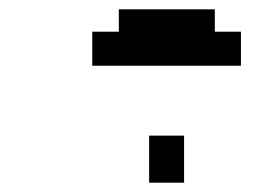

<svg xmlns="http://www.w3.org/2000/svg" viewBox="-20 -422 600 412"><path d="M178 -281V-354H235V-402H441V-354H497V-281ZM300 -30V-131H375V-30Z"/></svg>

Font: Titillium Web
Style: Italic
Weight: 400
Italic angle: -13°
Version: Version 1.002;PS 57.000;hotconv 1.0.70;makeotf.lib2.5.55311